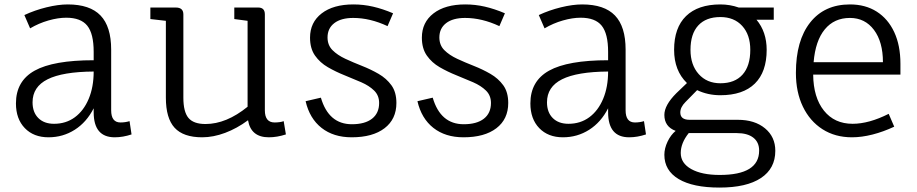

<svg xmlns="http://www.w3.org/2000/svg" viewBox="-20 -606 4143 867"><path d="M199 14Q132 14 92 -27.5Q52 -69 52 -139Q52 -240 136.5 -287Q221 -334 403 -334V-372Q403 -454 374 -490Q345 -526 279 -526Q242 -526 198.5 -513.5Q155 -501 116 -478L90 -538Q137 -560 190 -573Q243 -586 286 -586Q386 -586 434 -536Q482 -486 482 -382V-108Q482 -53 524 -53Q546 -53 565 -59L574 1Q535 14 498 14Q403 14 403 -99V-117Q371 -54 317.5 -20Q264 14 199 14ZM224 -47Q278 -47 318 -76.5Q358 -106 380.5 -159.5Q403 -213 403 -283Q263 -282 195 -248Q127 -214 127 -144Q127 -99 153 -73Q179 -47 224 -47Z M893 14Q808 14 768.5 -29Q729 -72 729 -165V-512L659 -520V-572H774Q808 -572 808 -541V-165Q808 -101 831 -73.5Q854 -46 908 -46Q1002 -46 1098 -124V-512L1038 -520V-572H1146Q1176 -572 1176 -541V-108Q1176 -53 1220 -53Q1231 -53 1242.5 -54.5Q1254 -56 1261 -59L1271 1Q1231 14 1194 14Q1113 14 1100 -63Q1050 -26 996.5 -6Q943 14 893 14Z M1568 14Q1486 14 1432 -28.5Q1378 -71 1360 -149L1429 -165Q1464 -45 1569 -45Q1628 -45 1660 -70Q1692 -95 1692 -141Q1692 -175 1669.5 -197Q1647 -219 1611.5 -234.5Q1576 -250 1536 -266Q1496 -282 1460.5 -302.5Q1425 -323 1402.5 -355Q1380 -387 1380 -436Q1380 -505 1432.5 -545.5Q1485 -586 1576 -586Q1621 -586 1664.5 -576Q1708 -566 1755 -546L1730 -488Q1651 -525 1575 -525Q1520 -525 1489.5 -501.5Q1459 -478 1459 -437Q1459 -402 1481.5 -379.5Q1504 -357 1539.5 -340.5Q1575 -324 1614.5 -308.5Q1654 -293 1689.5 -272.5Q1725 -252 1747.5 -221Q1770 -190 1770 -141Q1770 -68 1716.5 -27Q1663 14 1568 14Z M2073 14Q1991 14 1937 -28.5Q1883 -71 1865 -149L1934 -165Q1969 -45 2074 -45Q2133 -45 2165 -70Q2197 -95 2197 -141Q2197 -175 2174.5 -197Q2152 -219 2116.5 -234.5Q2081 -250 2041 -266Q2001 -282 1965.5 -302.5Q1930 -323 1907.5 -355Q1885 -387 1885 -436Q1885 -505 1937.5 -545.5Q1990 -586 2081 -586Q2126 -586 2169.5 -576Q2213 -566 2260 -546L2235 -488Q2156 -525 2080 -525Q2025 -525 1994.5 -501.5Q1964 -478 1964 -437Q1964 -402 1986.5 -379.5Q2009 -357 2044.5 -340.5Q2080 -324 2119.5 -308.5Q2159 -293 2194.5 -272.5Q2230 -252 2252.5 -221Q2275 -190 2275 -141Q2275 -68 2221.5 -27Q2168 14 2073 14Z M2522 14Q2455 14 2415 -27.5Q2375 -69 2375 -139Q2375 -240 2459.5 -287Q2544 -334 2726 -334V-372Q2726 -454 2697 -490Q2668 -526 2602 -526Q2565 -526 2521.5 -513.5Q2478 -501 2439 -478L2413 -538Q2460 -560 2513 -573Q2566 -586 2609 -586Q2709 -586 2757 -536Q2805 -486 2805 -382V-108Q2805 -53 2847 -53Q2869 -53 2888 -59L2897 1Q2858 14 2821 14Q2726 14 2726 -99V-117Q2694 -54 2640.5 -20Q2587 14 2522 14ZM2547 -47Q2601 -47 2641 -76.5Q2681 -106 2703.5 -159.5Q2726 -213 2726 -283Q2586 -282 2518 -248Q2450 -214 2450 -144Q2450 -99 2476 -73Q2502 -47 2547 -47Z M3229 241Q3109 241 3044.5 202.5Q2980 164 2980 93Q2980 64 2994.5 33.5Q3009 3 3031 -15Q2980 -34 2980 -87Q2980 -131 3034 -185L3082 -231Q3024 -287 3024 -381Q3024 -481 3078 -533.5Q3132 -586 3233 -586Q3276 -586 3316 -572H3474V-517H3396Q3442 -462 3442 -381Q3442 -281 3388.5 -228.5Q3335 -176 3233 -176Q3176 -176 3128 -199L3075 -145Q3052 -122 3052 -98Q3052 -65 3094 -65H3312Q3388 -65 3434.5 -26.5Q3481 12 3481 75Q3481 155 3416 198Q3351 241 3229 241ZM3233 -230Q3298 -230 3333 -269Q3368 -308 3368 -381Q3368 -449 3331.5 -489Q3295 -529 3233 -529Q3168 -529 3133 -491Q3098 -453 3098 -381Q3098 -313 3135 -271.5Q3172 -230 3233 -230ZM3230 184Q3408 184 3408 74Q3408 36 3381.5 15.5Q3355 -5 3307 -5H3090Q3054 40 3054 85Q3054 131 3101.5 157.5Q3149 184 3230 184Z M3827 14Q3751 14 3694 -22.5Q3637 -59 3605.5 -124.5Q3574 -190 3574 -277Q3574 -423 3638.5 -504.5Q3703 -586 3818 -586Q3888 -586 3939 -553.5Q3990 -521 4018 -461Q4046 -401 4046 -318V-269H3652Q3653 -166 3700.5 -106.5Q3748 -47 3830 -47Q3904 -47 3993 -92L4018 -34Q3969 -11 3920 1.5Q3871 14 3827 14ZM3654 -325H3967Q3967 -417 3926.5 -471Q3886 -525 3818 -525Q3747 -525 3704.5 -473.5Q3662 -422 3654 -325Z"/></svg>

Font: Fauna One
Style: Regular
Weight: 400
Designer: Eduardo Rodriguez Tunni
Foundry: Eduardo Rodriguez Tunni
Version: Version 2.001; ttfautohint (v1.8.4.7-5d5b);gftools[0.9.23]